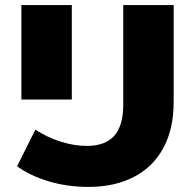

<svg xmlns="http://www.w3.org/2000/svg" viewBox="-20 -720 767 754"><path d="M47 -67 119 -211Q166 -180 219 -163.5Q272 -147 321 -147Q393 -147 428.5 -186.5Q464 -226 464 -309V-700H662V-320Q662 -213 621 -138Q580 -63 504.5 -24.5Q429 14 328 14Q245 14 172.5 -7.5Q100 -29 47 -67ZM64 -700H262V-329H64Z"/></svg>

Font: CMG Sans ExtraBold
Style: Regular
Weight: 800
Designer: Julieta Ulanovsky
Foundry: Julieta Ulanovsky
Version: Version 7.200